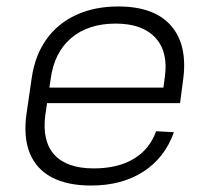

<svg xmlns="http://www.w3.org/2000/svg" viewBox="-20 -567 650 594"><path d="M262 7Q188 7 140 -18.5Q92 -44 72 -93.5Q52 -143 62 -215L78 -325Q88 -395 123 -444.5Q158 -494 215 -520.5Q272 -547 346 -547Q458 -547 510 -486.5Q562 -426 546 -316L537 -248H114L121 -296H496L483 -277L490 -329Q501 -407 460.5 -450.5Q420 -494 338 -494Q253 -494 200.5 -449.5Q148 -405 137 -324L120 -210Q110 -130 148.5 -88Q187 -46 270 -46Q344 -46 393.5 -75.5Q443 -105 463 -161L518 -158Q490 -79 423.5 -36Q357 7 262 7Z"/></svg>

Font: Pathway Extreme 8pt Thin 12pt Thin
Style: Italic
Weight: 250
Italic angle: -8°
Version: Version 1.001;gftools[0.9.26]